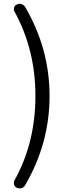

<svg xmlns="http://www.w3.org/2000/svg" viewBox="-20 -827 378 1035"><path d="M115.2 171.9Q108.4 183.6 95.7 187.5Q90.8 188.5 85.9 188.5Q78.1 188.5 71.3 185.5Q59.6 179.7 55.7 168Q54.7 163.1 54.7 159.2Q54.7 151.4 58.6 144.5Q170.9 -57.6 170.9 -309.6Q170.9 -559.6 58.6 -763.7Q54.7 -770.5 54.7 -777.3Q54.7 -781.2 55.7 -786.1Q59.6 -797.9 71.3 -802.7Q78.1 -806.6 85.9 -806.6Q90.8 -806.6 95.7 -804.7Q108.4 -800.8 115.2 -790Q247.1 -565.4 247.1 -309.6Q247.1 -53.7 115.2 171.9Z"/></svg>

Font: Gen Jyuu GothicX Regular
Style: Regular
Weight: 400
Designer: [Source Han Sans]
Ryoko NISHIZUKA  (kana & ideographs); Paul D. Hunt (Latin, Greek & Cyrillic); Wenlong ZHANG  (bopomofo
Version: Version 1.002.20150607